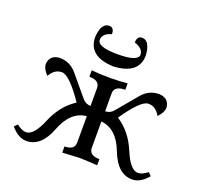

<svg xmlns="http://www.w3.org/2000/svg" viewBox="-126 -881 1110 1040"><g transform="rotate(20 428.5 -361.0)"><path d="M733.9 8.8Q648.9 8.8 605 -106.2Q561 -221.2 470.7 -229.5V-77.6Q470.7 -34.2 530.3 -34.2V1.5Q480 -2 428.2 -3.9L329.1 1.5V-34.2Q386.7 -34.2 386.7 -77.6V-229.5Q296.4 -221.2 252.4 -106.2Q208.5 8.8 123.5 8.8Q77.1 8.8 34.2 -42L51.3 -59.6Q83 -35.2 106 -35.2Q150.4 -35.2 190.7 -132.3Q231 -229.5 309.6 -279.8Q222.7 -407.2 179.2 -407.2Q136.2 -407.2 111.3 -361.3Q81.1 -392.1 81.1 -421.4Q86.4 -473.1 141.6 -476.1Q202.6 -476.1 242.7 -426.8L340.8 -309.6Q358.9 -288.6 386.7 -288.6V-391.6Q386.7 -435.1 326.7 -435.1V-472.2Q377 -467.3 433.6 -467.3Q483.9 -467.3 533.7 -472.2V-435.1Q470.7 -435.1 470.7 -391.6V-288.6Q498.5 -288.6 516.6 -309.6L614.7 -426.8Q654.8 -476.1 715.8 -476.1Q771 -473.1 776.4 -421.4Q776.4 -392.1 746.1 -361.3Q721.2 -407.2 678.2 -407.2Q634.8 -407.2 547.9 -279.8Q626.5 -229.5 666.7 -132.3Q707 -35.2 751.5 -35.2Q774.4 -35.2 806.2 -59.6L823.2 -42Q780.3 8.8 733.9 8.8ZM429.7 -531.7Q282.7 -537.1 282.7 -648.9Q288.1 -730 333.5 -731.4Q362.8 -731.4 362.8 -693.4Q312.5 -679.7 311 -643.1Q311 -601.6 428.2 -601.6Q546.4 -601.6 546.4 -643.1Q543.5 -678.2 494.6 -693.4Q494.6 -731.4 523.9 -731.4Q568.4 -731 574.7 -648.9Q574.7 -539.6 429.7 -531.7Z"/></g></svg>

Font: Almanac
Style: Regular
Weight: 400
Designer: Eden's Almanac
Version: Version 3.501;March 28, 2021;FontCreator 13.0.0.2683 64-bit